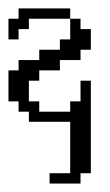

<svg xmlns="http://www.w3.org/2000/svg" viewBox="-20 -288 259 454"><path d="M97.2 146V121.6H146V0H48.3V-23.9H23.9V-48.3H0V-121.6H23.9V-146H72.8V-170.4H121.6V-194.8H146V-243.7H170.4V-219.2H194.8V-170.4H170.4V-146H121.6V-121.6H72.8V-97.2H48.3V-48.3H72.8V-23.9H146V-48.3H170.4V-97.2H194.8V121.6H170.4V146ZM0 -194.8V-243.7H23.9V-268.1H146V-243.7H48.3V-219.2H23.9V-194.8Z"/></svg>

Font: FS Mondwest Regular
Style: Regular
Weight: 400
Designer: NZWStudios2024
Foundry: https://fontstruct.com
Version: Version 1.0